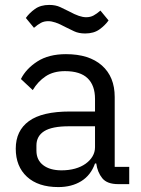

<svg xmlns="http://www.w3.org/2000/svg" viewBox="-20 -748 574 780"><path d="M460 0Q415 0 395.5 -24Q376 -48 371 -84H366Q349 -36 310 -12Q271 12 217 12Q135 12 89.5 -30Q44 -72 44 -144Q44 -217 97.5 -256Q151 -295 264 -295H366V-346Q366 -401 336 -430Q306 -459 244 -459Q197 -459 165.5 -438Q134 -417 113 -382L65 -427Q86 -469 132 -498.5Q178 -528 248 -528Q342 -528 394 -482Q446 -436 446 -354V-70H505V0ZM230 -56Q260 -56 285 -63Q310 -70 328 -83Q346 -96 356 -113Q366 -130 366 -150V-235H260Q191 -235 159.5 -215Q128 -195 128 -157V-136Q128 -98 155.5 -77Q183 -56 230 -56ZM326 -612Q300 -612 281 -621Q262 -630 246 -638Q222 -651 205.5 -656.5Q189 -662 176 -662Q159 -662 146 -655Q133 -648 118 -635L85 -675Q99 -695 122 -711.5Q145 -728 180 -728Q206 -728 225 -719Q244 -710 260 -702Q284 -689 300.5 -683.5Q317 -678 330 -678Q347 -678 360 -685Q373 -692 388 -705L421 -665Q407 -645 384 -628.5Q361 -612 326 -612Z"/></svg>

Font: IBM Plex Sans Thai
Style: Regular
Weight: 400
Designer: Mike Abbink, Paul van der Laan, Pieter van Rosmalen, Ben Mitchell, Mark Frömberg
Foundry: Bold Monday
Version: Version 1.2